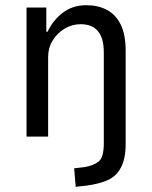

<svg xmlns="http://www.w3.org/2000/svg" viewBox="-20 -525 583 738"><path d="M271 193 265 122 307 117Q340 111 359.5 95.5Q379 80 379 25V-323Q379 -361 369 -384.5Q359 -408 339.5 -420Q320 -432 290 -432Q257 -432 228.5 -415Q200 -398 182.5 -369.5Q165 -341 165 -306V0H82V-496H158V-403H163Q182 -445 220 -475Q258 -505 312 -505Q357 -505 391 -487Q425 -469 444 -430.5Q463 -392 463 -329V29Q463 66 455 93.5Q447 121 430.5 140.5Q414 160 385.5 171Q357 182 316 188Z"/></svg>

Font: Nunito Sans 7pt Condensed
Style: Regular
Weight: 400
Width: 3
Designer: Vernon Adams
Foundry: Vernon Adams
Version: Version 3.101;gftools[0.9.27]